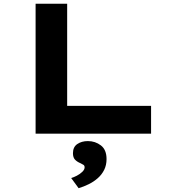

<svg xmlns="http://www.w3.org/2000/svg" viewBox="-20 -720 948 1034"><path d="M171.7 0V-700H341.7V-149.9H793.6V0ZM403.4 293.5 363.4 238.9Q377.4 234.7 393.9 226.2Q410.5 217.6 423.1 205.5Q435.7 193.4 435.7 181.2Q435.7 171.6 428.9 167.4Q422 163.3 411.1 158Q393.7 150.4 383.3 139Q372.9 127.6 372.9 104.9Q372.9 71.7 396.2 55.8Q419.6 39.8 453.4 39.8Q493.1 39.8 523.5 63.2Q553.8 86.6 553.8 136.9Q553.8 168.7 541.3 194.3Q528.7 220 506.8 239.3Q485 258.6 458.2 271.8Q431.4 285.1 403.4 293.5Z"/></svg>

Font: Lexend Zetta
Style: Regular
Weight: 400
Designer: Bonnie Shaver-Troup, Thomas Jockin
Foundry: Lexend
Version: Version 1.007